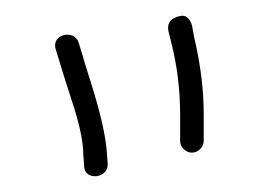

<svg xmlns="http://www.w3.org/2000/svg" viewBox="-20 -631 328 244"><path d="M86.9 -420 85.9 -434C85.9 -450 81.4 -471.9 72.4 -499.5C63.4 -527.2 57.6 -545.7 54.9 -555L50.9 -568C44.4 -587.4 74.1 -594.4 79.9 -577L83.9 -564C86.6 -554.7 90.2 -542.7 94.9 -528C107.5 -488.6 114.5 -457.9 115.9 -436L116.9 -422C116.9 -403.7 86.9 -401.1 86.9 -420ZM208.9 -452V-486C208.9 -516.7 205.2 -546.7 197.9 -576L193.9 -592C192.2 -602.3 197.4 -608.6 209.7 -610.8C216.2 -612 220.9 -608 223.9 -599L226.9 -583C234.9 -549 238.9 -516.7 238.9 -486V-452C238.9 -444.1 231.8 -437 223.9 -437C216 -437 208.9 -444.1 208.9 -452Z"/></svg>

Font: MewTooHand
Style: Reversed
Weight: 400
Designer: Mew Too, Robert Jablonski
Version: Version 0.77